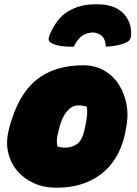

<svg xmlns="http://www.w3.org/2000/svg" viewBox="-20 -868 640 900"><path d="M418 -716Q384 -715 362.5 -698.5Q341 -682 326 -649Q280 -649 256 -654Q232 -659 218 -668Q208 -674 208 -683.5Q208 -693 213 -705Q245 -782 299.5 -815Q354 -848 428 -848H435Q515 -848 556 -807.5Q597 -767 595 -705Q594 -681 576 -671Q539 -652 476 -649Q475 -680 461 -696Q447 -712 418 -716ZM371 -562Q425 -562 468 -537.5Q511 -513 538 -470Q565 -427 574 -372.5Q583 -318 569 -258L566 -240Q538 -116 454 -52Q370 12 245 12Q186 12 138.5 -9.5Q91 -31 59.5 -69Q28 -107 17.5 -156.5Q7 -206 22 -262L25 -275Q66 -425 150.5 -493.5Q235 -562 371 -562ZM345 -374Q317 -374 293 -345Q269 -316 257 -265L254 -252Q247 -226 246.5 -209Q246 -192 250 -181Q258 -179 266 -177.5Q274 -176 284 -176Q318 -176 341 -193Q364 -210 374 -251L377 -264Q387 -308 388.5 -330Q390 -352 386 -368Q368 -374 345 -374Z"/></svg>

Font: Recursive Mn Csl St XBk
Style: Italic
Weight: 1000
Italic angle: -15°
Monospace: yes
Version: Version 1.079;hotconv 1.0.112;makeotfexe 2.5.65598; ttfautoh